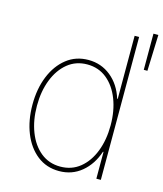

<svg xmlns="http://www.w3.org/2000/svg" viewBox="-115 -846 803 944"><g transform="rotate(15 286.5 -374.5)"><path d="M274.1 11.4Q209.5 11.4 162.3 -25.7Q115.1 -62.9 89.5 -126.8Q63.9 -190.7 63.9 -271.3Q63.9 -351.6 89.8 -415.5Q115.8 -479.4 163 -516.7Q210.2 -554 274.1 -554Q339.1 -554 388.3 -514.2Q437.5 -474.4 458.8 -406.2H461.6V-727.3H484.4V0H461.6V-136.4H458.8Q436.4 -68.9 388.1 -28.8Q339.8 11.4 274.1 11.4ZM274.1 -11.4Q332 -11.4 374.1 -45.6Q416.2 -79.9 438.9 -138.7Q461.6 -197.4 461.6 -271.3Q461.6 -345.2 438.7 -403.9Q415.8 -462.7 373.8 -497Q331.7 -531.2 274.1 -531.2Q216.6 -531.2 174.5 -497Q132.5 -462.7 109.6 -403.9Q86.6 -345.2 86.6 -271.3Q86.6 -197.4 109.4 -138.7Q132.1 -79.9 174.2 -45.6Q216.3 -11.4 274.1 -11.4ZM548.3 -577.4V-761.4H573.2L566.8 -577.4Z"/></g></svg>

Font: Inter Thin BETA
Style: Regular
Weight: 100
Designer: Rasmus Andersson
Foundry: rsms
Version: Version 3.011;git-f93a4a705